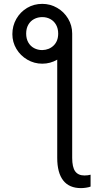

<svg xmlns="http://www.w3.org/2000/svg" viewBox="-20 -759 524 978"><path d="M195.3 -739.3Q236.3 -739.3 271.2 -719Q306.2 -698.7 326.9 -664.1Q347.7 -629.4 347.7 -587.9V44.9Q347.7 92.8 363 113.8Q378.4 134.8 410.2 134.8Q428.2 134.8 441.4 130.9V191.4Q433.1 194.8 418.9 197Q404.8 199.2 392.6 199.2Q332.5 199.2 302 160.2Q271.5 121.1 271.5 44.9V-455.1Q236.3 -434.6 195.3 -434.6Q154.3 -434.6 119.1 -455.1Q84 -475.6 63.5 -510Q43 -544.4 43 -585Q43 -627.4 63.2 -662.8Q83.5 -698.2 118.2 -718.8Q152.8 -739.3 195.3 -739.3ZM276.4 -587.9Q276.4 -613.8 265.6 -632.8Q254.9 -651.9 236.3 -661.9Q217.8 -671.9 195.3 -671.9Q172.4 -671.9 153.6 -661.9Q134.8 -651.9 124 -632.8Q113.3 -613.8 113.3 -587.9Q113.3 -562 124 -543Q134.8 -523.9 153.6 -513.9Q172.4 -503.9 195.3 -503.9Q230.5 -504.9 253.4 -527.3Q276.4 -549.8 276.4 -587.9Z"/></svg>

Font: Pretendard Light
Style: Regular
Weight: 300
Designer: Base glyphs from Inter by Rasmus Andersson; Hangeul glyphs from Noto Sans CJK(Source Han Sans) by Jang Soo-young and Kan
Foundry: Kil Hyung-jin
Version: Version 1.309